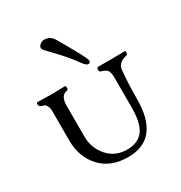

<svg xmlns="http://www.w3.org/2000/svg" viewBox="-168 -822 900 955"><g transform="rotate(-30 281.5 -344.5)"><path d="M80 -204V-372Q80 -392 74 -403.5Q68 -415 62 -417.5Q56 -420 41 -425Q37 -426 34.5 -432Q32 -438 33 -444Q34 -450 39 -450Q55 -450 82 -449Q109 -448 126 -448Q138 -448 156 -449Q174 -450 195 -450Q201 -450 201 -439Q201 -428 195 -426Q156 -421 155 -365V-185Q155 -118 197.5 -70Q240 -22 307 -22Q371 -22 401 -62Q431 -102 431 -193V-350Q432 -393 422.5 -405.5Q413 -418 386 -425Q379 -427 379.5 -439Q380 -451 387 -451H459Q474 -451 499 -451.5Q524 -452 540 -452Q546 -452 545 -441.5Q544 -431 540 -430Q484 -419 482 -375Q475 -298 475 -217Q475 13 294 13Q193 13 136.5 -49Q80 -111 80 -204ZM325 -509Q291 -556 255.5 -594.5Q220 -633 203.5 -649.5Q187 -666 187 -674Q187 -684 197.5 -693Q208 -702 221 -702Q255 -702 272 -675Q294 -639 329.5 -574.5Q365 -510 365 -500Q365 -487 352 -487Q341 -487 325 -509Z"/></g></svg>

Font: EB Garamond 12 All SC
Style: AllSC
Weight: 400
Version: Version 0.016 ; ttfautohint (v0.97) -l 8 -r 50 -G 200 -x 0 -